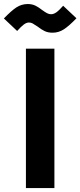

<svg xmlns="http://www.w3.org/2000/svg" viewBox="-68 -954 408 974"><path d="M63.5 -707H208V0H63.5ZM122.6 -819.3Q106 -830.6 97.4 -835.2Q88.9 -839.8 78.6 -839.8Q65.9 -839.4 53 -829.8Q40 -820.3 19 -796.9L-48.3 -860.4Q-10.7 -899.4 14.9 -916.3Q40.5 -933.1 71.8 -933.6Q94.7 -933.6 111.6 -925.3Q128.4 -917 147 -902.3Q161.1 -892.1 170.9 -887Q180.7 -881.8 190.9 -881.8Q204.1 -881.8 217.8 -891.4Q231.4 -900.9 252.4 -924.8L319.8 -861.3Q282.2 -822.3 255.9 -805.2Q229.5 -788.1 198.7 -788.1Q175.3 -788.1 158.2 -796.4Q141.1 -804.7 122.6 -819.3Z"/></svg>

Font: Wanted Sans
Style: Bold
Weight: 700
Designer: Original Design by Kil Hyung-jin and Kang Hanbin, Wanted Lab, Inc; Hangeul from Source Han Sans by Jang Soo-young and Ka
Foundry: Wanted Lab, Inc.
Version: Version 1.000